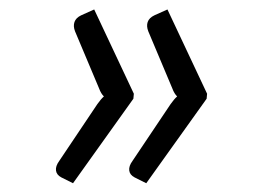

<svg xmlns="http://www.w3.org/2000/svg" viewBox="-20 -458 552 416"><path d="M100.1 -61ZM270 -254.9 269 -244.1 138.2 -61 112.8 -73.7Q102.5 -79.1 101.3 -88.6Q100.1 -98.1 108.4 -109.4L190.9 -232.4Q194.8 -237.8 198.2 -241.9Q201.7 -246.1 205.1 -249Q198.7 -255.4 194.8 -266.1L142.6 -390.1Q138.2 -401.4 141.4 -410.4Q144.5 -419.4 155.8 -424.8L184.1 -437.5ZM428.7 -254.9 427.7 -244.1 296.9 -61 271.5 -73.7Q261.2 -79.1 260 -88.6Q258.8 -98.1 267.1 -109.4L349.6 -232.4Q353.5 -237.8 356.9 -241.9Q360.4 -246.1 363.8 -249Q357.4 -255.4 353.5 -266.1L301.3 -390.1Q296.9 -401.4 300 -410.4Q303.2 -419.4 314.5 -424.8L342.8 -437.5Z"/></svg>

Font: Carlito
Style: Italic
Weight: 400
Italic angle: -7°
Designer: Lukasz Dziedzic
Foundry: tyPoland Lukasz Dziedzic
Version: Version 1.104